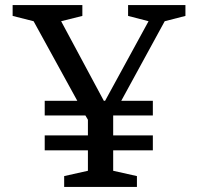

<svg xmlns="http://www.w3.org/2000/svg" viewBox="-20 -740 784 760"><path d="M318 -283 328 -266V-204H157V-145H328V-64L234 -43V0H522V-43L428 -64V-145H585V-204H428V-283H585V-341H460L632 -656L714 -677V-720H487V-677L568 -656L396 -341H391L222 -656L306 -677V-720H30V-677L113 -656L286 -341H157V-283Z"/></svg>

Font: Domine
Style: Regular
Weight: 400
Designer: Pablo Impallari, Rodrigo Fuenzalida, Brenda Gallo
Foundry: Pablo Impallari, Rodrigo Fuenzalida, Brenda Gallo
Version: Version 2.000